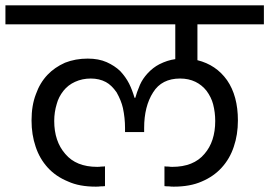

<svg xmlns="http://www.w3.org/2000/svg" viewBox="-47 -760 997 711"><path d="M596.2 -68.8Q585 -68.8 580.1 -69.8Q568.8 -69.8 562 -70.8V-144Q566.9 -143.1 578.1 -143.1Q583 -142.1 590.8 -142.1Q669.9 -142.1 710 -189.9Q750 -235.8 750 -312Q750 -343.8 742.2 -374Q735.4 -399.9 717.8 -423.8Q700.7 -445.3 676.8 -457Q651.4 -469.2 620.1 -469.2Q551.8 -469.2 520 -418Q486.8 -366.2 486.8 -286.1V-271H416V-286.1Q416 -323.2 408.2 -359.9Q401.9 -387.7 384.8 -418Q366.2 -444.8 345.2 -456.1Q320.8 -469.2 289.1 -469.2Q257.8 -469.2 231 -457Q205.1 -445.3 188 -423.8Q169.9 -400.9 163.1 -375Q153.8 -344.7 153.8 -312Q153.8 -236.8 194.8 -189.9Q234.9 -142.1 313 -142.1Q322.3 -142.1 327.1 -143.1Q336.9 -143.1 341.8 -144V-70.8Q335 -69.8 324.2 -69.8Q319.3 -68.8 308.1 -68.8Q246.6 -68.8 205.1 -87.9Q159.7 -106.4 129.9 -139.2Q99.6 -172.4 85 -216.8Q69.8 -261.2 69.8 -314Q69.8 -369.6 85.9 -411.1Q100.6 -453.1 128.9 -482.9Q154.8 -510.3 193.8 -527.8Q232.4 -543 277.8 -543Q318.4 -543 348.1 -529.8Q377.4 -516.6 397.9 -497.1Q418.5 -475.1 431.2 -450.2Q442.4 -427.7 451.2 -397.9H454.1Q458.5 -415.5 471.2 -445.8Q481.4 -468.8 500 -488.8Q519.5 -509.8 543 -522Q572.8 -537.1 602.1 -541V-669.9H-26.9V-740.2H930.2V-669.9H684.1V-537.1Q753.4 -520 793.9 -462.9Q834 -404.8 834 -314Q834 -261.2 818.8 -216.8Q804.2 -172.4 773.9 -139.2Q744.1 -106.4 700.2 -87.9Q657.2 -68.8 596.2 -68.8Z"/></svg>

Font: PoppinsZ
Style: Regular
Weight: 400
Designer: Ninad Kale (Devanagari), Jonny Pinhorn (Latin)
Foundry: Indian Type Foundry
Version: Version 3.002;FEAKit 1.0